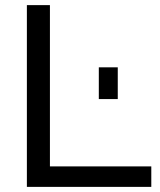

<svg xmlns="http://www.w3.org/2000/svg" viewBox="-20 -730 624 750"><path d="M571 0V-80H175V-710H85V0ZM440 -343V-467H366V-343Z"/></svg>

Font: Raleway Med
Style: Regular
Weight: 500
Designer: Matt McInerney, Pablo Impallari, Rodrigo Fuenzalida
Foundry: Matt McInerney, Pablo Impallari, Rodrigo Fuenzalida
Version: Version 3.00 July 28, 2015